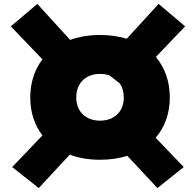

<svg xmlns="http://www.w3.org/2000/svg" viewBox="-20 -828 999 977"><path d="M489 -15C540 -15 586 -22 628 -35L781 129L915 22L772 -127C819 -181 844 -251 844 -332C844 -414 819 -484 773 -538L922 -694L787 -808L625 -631C584 -643 539 -650 489 -650C433 -650 382 -641 337 -625L170 -808L35 -694L196 -526C156 -474 134 -408 134 -332C134 -256 156 -191 196 -139L42 22L177 129L335 -41C380 -24 432 -15 489 -15ZM489 -214C417 -214 368 -260 368 -332C368 -406 417 -452 489 -452C507 -452 523 -449 538 -444L590 -403C603 -384 610 -360 610 -332C610 -260 561 -214 489 -214Z"/></svg>

Font: Mattone Black
Style: Regular
Weight: 900
Width: 6
Designer: Nunzio Mazzaferro
Foundry: Collletttivo
Version: Version 2.000;Glyphs 3.2 (3217)